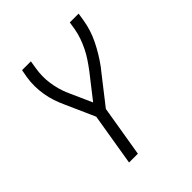

<svg xmlns="http://www.w3.org/2000/svg" viewBox="-200 -663 1001 1001"><g transform="rotate(-45 300.0 -162.5)"><path d="M177 205 225 -85 152 -249Q140 -275 130.5 -303.5Q121 -332 116 -362Q111 -392 110.5 -423Q110 -454 115 -486L123 -530H188L181 -486Q172 -432 179.5 -380.5Q187 -329 206 -283L207 -282Q208 -280 209 -277.5Q210 -275 211 -272L266 -149L367 -278Q385 -302 401.5 -326.5Q418 -351 431 -377.5Q444 -404 453.5 -431Q463 -458 468 -486L475 -530H540L533 -486Q523 -424 494 -365Q465 -306 426 -253Q424 -250 422 -247.5Q420 -245 418 -243L289 -78L242 205Z"/></g></svg>

Font: Iosevka Curly LtExObl
Style: Regular
Weight: 300
Width: 7
Italic angle: -9°
Monospace: yes
Designer: Belleve Invis
Foundry: Belleve Invis
Version: Version 11.1.0; ttfautohint (v1.8.3)